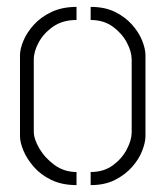

<svg xmlns="http://www.w3.org/2000/svg" viewBox="-20 -536 480 557"><path d="M202 1Q160 1 129 -14Q98 -29 78 -52Q58 -75 48 -99Q38 -123 38 -141V-376Q38 -394 48 -418Q58 -442 78.5 -464.5Q99 -487 130 -501.5Q161 -516 202 -516V-478Q162 -478 134.5 -459Q107 -440 92.5 -413.5Q78 -387 78 -363V-154Q78 -133 94 -105.5Q110 -78 138 -57.5Q166 -37 202 -37ZM243 1V-37Q281 -37 307.5 -56.5Q334 -76 348 -103Q362 -130 362 -152V-363Q362 -386 348 -412.5Q334 -439 307.5 -458.5Q281 -478 243 -478V-516Q284 -516 313.5 -501.5Q343 -487 363 -464.5Q383 -442 392.5 -418Q402 -394 402 -376V-141Q402 -123 392.5 -98.5Q383 -74 363 -51.5Q343 -29 313.5 -14Q284 1 243 1Z"/></svg>

Font: Stick No Bills ExtraLight
Style: Regular
Weight: 200
Designer: Kosala Senevirathne, Siva Puranthara, Lasantha Premarathna, Tharique Azeez
Foundry: mooniak
Version: Version 2.000